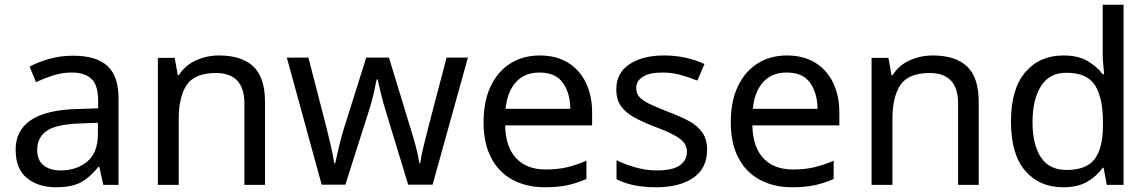

<svg xmlns="http://www.w3.org/2000/svg" viewBox="-20 -780 4845 810"><path d="M288 -545Q386 -545 433 -502Q480 -459 480 -365V0H416L399 -76H395Q360 -32 321.5 -11Q283 10 215 10Q142 10 94 -28.5Q46 -67 46 -149Q46 -229 109 -272.5Q172 -316 303 -320L394 -323V-355Q394 -422 365 -448Q336 -474 283 -474Q241 -474 203 -461.5Q165 -449 132 -433L105 -499Q140 -518 188 -531.5Q236 -545 288 -545ZM314 -259Q214 -255 175.5 -227Q137 -199 137 -148Q137 -103 164.5 -82Q192 -61 235 -61Q303 -61 348 -98.5Q393 -136 393 -214V-262Z M904 -546Q1000 -546 1049 -499.5Q1098 -453 1098 -349V0H1011V-343Q1011 -472 891 -472Q802 -472 768 -422Q734 -372 734 -278V0H646V-536H717L730 -463H735Q761 -505 807 -525.5Q853 -546 904 -546Z M1610 -303Q1597 -344 1587.5 -383.5Q1578 -423 1573 -445H1569Q1565 -423 1556 -383.5Q1547 -344 1533 -302L1437 -1H1337L1190 -537H1281L1355 -251Q1366 -208 1376 -164Q1386 -120 1390 -91H1394Q1398 -108 1403.5 -133Q1409 -158 1416 -185.5Q1423 -213 1430 -235L1525 -537H1621L1713 -235Q1724 -201 1734.5 -161Q1745 -121 1749 -92H1753Q1756 -117 1766.5 -161Q1777 -205 1789 -251L1864 -537H1954L1805 -1H1702Z M2257 -546Q2326 -546 2375.5 -516Q2425 -486 2451.5 -431.5Q2478 -377 2478 -304V-251H2111Q2113 -160 2157.5 -112.5Q2202 -65 2282 -65Q2333 -65 2372.5 -74.5Q2412 -84 2454 -102V-25Q2413 -7 2373 1.5Q2333 10 2278 10Q2202 10 2143.5 -21Q2085 -52 2052.5 -113.5Q2020 -175 2020 -264Q2020 -352 2049.5 -415Q2079 -478 2132.5 -512Q2186 -546 2257 -546ZM2256 -474Q2193 -474 2156.5 -433.5Q2120 -393 2113 -321H2386Q2385 -389 2354 -431.5Q2323 -474 2256 -474Z M2963 -148Q2963 -70 2905 -30Q2847 10 2749 10Q2693 10 2652.5 1Q2612 -8 2581 -24V-104Q2613 -88 2658.5 -74.5Q2704 -61 2751 -61Q2818 -61 2848 -82.5Q2878 -104 2878 -140Q2878 -160 2867 -176Q2856 -192 2827.5 -208Q2799 -224 2746 -244Q2694 -264 2657 -284Q2620 -304 2600 -332Q2580 -360 2580 -404Q2580 -472 2635.5 -509Q2691 -546 2781 -546Q2830 -546 2872.5 -536.5Q2915 -527 2952 -510L2922 -440Q2888 -454 2851 -464Q2814 -474 2775 -474Q2721 -474 2692.5 -456.5Q2664 -439 2664 -409Q2664 -387 2677 -371.5Q2690 -356 2720.5 -341.5Q2751 -327 2802 -307Q2853 -288 2889 -268Q2925 -248 2944 -219.5Q2963 -191 2963 -148Z M3300 -546Q3369 -546 3418.5 -516Q3468 -486 3494.5 -431.5Q3521 -377 3521 -304V-251H3154Q3156 -160 3200.5 -112.5Q3245 -65 3325 -65Q3376 -65 3415.5 -74.5Q3455 -84 3497 -102V-25Q3456 -7 3416 1.5Q3376 10 3321 10Q3245 10 3186.5 -21Q3128 -52 3095.5 -113.5Q3063 -175 3063 -264Q3063 -352 3092.5 -415Q3122 -478 3175.5 -512Q3229 -546 3300 -546ZM3299 -474Q3236 -474 3199.5 -433.5Q3163 -393 3156 -321H3429Q3428 -389 3397 -431.5Q3366 -474 3299 -474Z M3915 -546Q4011 -546 4060 -499.5Q4109 -453 4109 -349V0H4022V-343Q4022 -472 3902 -472Q3813 -472 3779 -422Q3745 -372 3745 -278V0H3657V-536H3728L3741 -463H3746Q3772 -505 3818 -525.5Q3864 -546 3915 -546Z M4465 10Q4365 10 4305 -59.5Q4245 -129 4245 -267Q4245 -405 4305.5 -475.5Q4366 -546 4466 -546Q4528 -546 4567.5 -523Q4607 -500 4632 -467H4638Q4637 -480 4634.5 -505.5Q4632 -531 4632 -546V-760H4720V0H4649L4636 -72H4632Q4608 -38 4568 -14Q4528 10 4465 10ZM4479 -63Q4564 -63 4598.5 -109.5Q4633 -156 4633 -250V-266Q4633 -366 4600 -419.5Q4567 -473 4478 -473Q4407 -473 4371.5 -416.5Q4336 -360 4336 -265Q4336 -169 4371.5 -116Q4407 -63 4479 -63Z"/></svg>

Font: Noto Sans Syloti Nagri
Style: Regular
Weight: 400
Designer: Monotype Design Team
Foundry: Monotype Imaging Inc.
Version: Version 2.003; ttfautohint (v1.8.4.7-5d5b)